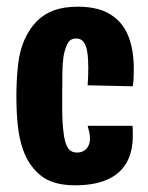

<svg xmlns="http://www.w3.org/2000/svg" viewBox="-20 -545 442 574"><path d="M204 9Q138 9 101.5 -20.5Q65 -50 48 -100Q37 -132 33 -172Q29 -212 29 -256Q29 -307 34 -351.5Q39 -396 55 -430Q69 -460 90 -481.5Q111 -503 141 -514Q171 -525 213 -525Q273 -525 310 -502Q347 -479 363.5 -437.5Q380 -396 380 -340Q380 -327 379.5 -314Q379 -301 377 -287L242 -290Q243 -304 243.5 -317Q244 -330 244 -342Q244 -369 241 -389Q238 -409 230 -419.5Q222 -430 208 -430Q191 -430 183 -416.5Q175 -403 170 -377Q167 -357 166.5 -328Q166 -299 166 -264Q166 -241 166 -220Q166 -199 167 -181.5Q168 -164 170 -149Q173 -120 182 -104.5Q191 -89 210 -89Q223 -89 231.5 -94.5Q240 -100 244.5 -109.5Q249 -119 249 -132Q249 -140 247 -149.5Q245 -159 242 -169H376Q377 -161 377 -153.5Q377 -146 377 -139Q377 -91 358 -58Q339 -25 300.5 -8Q262 9 204 9Z"/></svg>

Font: Truculenta Black
Style: Regular
Weight: 900
Version: Version 1.002